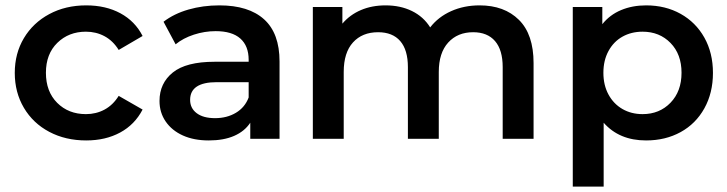

<svg xmlns="http://www.w3.org/2000/svg" viewBox="-20 -517 2709 715"><path d="M301 -497Q374 -497 428.5 -467.5Q483 -438 511 -383L422 -331Q401 -365 369.5 -382Q338 -399 300 -399Q236 -399 193.5 -357.5Q151 -316 151 -246Q151 -176 193 -134Q235 -92 300 -92Q338 -92 369.5 -109Q401 -126 422 -160L511 -109Q482 -53 427.5 -23.5Q373 6 301 6Q224 6 163.5 -26Q103 -58 69 -115.5Q35 -173 35 -245.5Q35 -318 69 -375Q103 -432 163.5 -464.5Q224 -497 301 -497Z M1021 -288V0H912V-60Q891 -28 852 -11Q813 6 757.5 6Q702 6 661 -12.5Q620 -31 597 -64.5Q574 -98 574 -141Q574 -207 623.5 -247Q673 -287 779 -287H906V-294Q906 -346 875 -373.5Q844 -401 783 -401Q742 -401 702 -388Q662 -375 634 -352L589 -436Q628 -466 682 -481.5Q736 -497 797 -497Q906 -497 963.5 -445Q1021 -393 1021 -288ZM906 -154V-211H787Q688 -211 688 -145Q688 -114 712.5 -95.5Q737 -77 781 -77Q825 -77 858.5 -97Q892 -117 906 -154Z M1967 -282V0H1852V-267Q1852 -331 1823.5 -364Q1795 -397 1742 -397Q1684 -397 1649 -358.5Q1614 -320 1614 -249V0H1499V-267Q1499 -331 1470.5 -364Q1442 -397 1388 -397Q1329 -397 1294.5 -359Q1260 -321 1260 -249V0H1145V-491H1255V-429Q1283 -462 1324 -479.5Q1365 -497 1416 -497Q1471 -497 1514 -476Q1557 -455 1582 -415Q1612 -454 1660 -475.5Q1708 -497 1766 -497Q1858 -497 1912.5 -443Q1967 -389 1967 -282Z M2386 6Q2286 6 2228 -60V178H2113V-491H2223V-427Q2251 -462 2293 -479.5Q2335 -497 2386 -497Q2458 -497 2514.5 -465.5Q2571 -434 2603 -377Q2635 -320 2635 -245.5Q2635 -171 2603 -113.5Q2571 -56 2514.5 -25Q2458 6 2386 6ZM2373 -399Q2331 -399 2298 -380.5Q2265 -362 2246 -327Q2227 -292 2227 -246Q2227 -200 2246 -165Q2265 -130 2298 -111Q2331 -92 2373 -92Q2436 -92 2477 -134.5Q2518 -177 2518 -246Q2518 -315 2477 -357Q2436 -399 2373 -399Z"/></svg>

Font: Montserrat Ace
Style: Bold
Weight: 600
Designer: Julieta Ulanovsky
Foundry: Julieta Ulanovsky
Version: Version 1